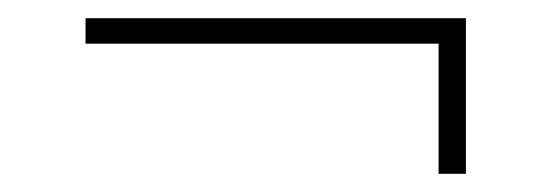

<svg xmlns="http://www.w3.org/2000/svg" viewBox="-20 -362 610 211"><path d="M462 -171V-314H74V-342H492V-171Z"/></svg>

Font: Chonburi
Style: Regular
Weight: 400
Designer: Thanarat Vachiruckul and Stawix Ruecha
Foundry: Cadson Demak & Katatrad
Version: Version 1.000